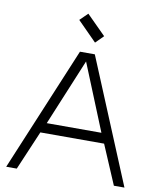

<svg xmlns="http://www.w3.org/2000/svg" viewBox="-103 -1064 950 1145"><g transform="rotate(10 372.0 -492.0)"><path d="M14 0 328 -752H418L730 0H666L565 -237H179L78 0ZM374 -701 207 -298H538ZM291 -938 338 -984 454 -868 407 -821Z"/></g></svg>

Font: Milkman
Style: Regular
Weight: 300
Designer: Giulia Boggio / Martin Desinde
Version: Version 1.000